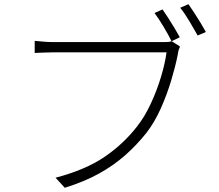

<svg xmlns="http://www.w3.org/2000/svg" viewBox="-20 -870 1040 913"><path d="M752.9 -825.2Q764.6 -808.6 779.8 -784.9Q794.9 -761.2 809.8 -736.6Q824.7 -711.9 835 -692.9L795.9 -673.8Q780.8 -704.6 757.3 -743.7Q733.9 -782.7 714.8 -808.1ZM876 -850.1Q887.7 -834 902.8 -810.5Q918 -787.1 933.1 -762.5Q948.2 -737.8 959 -717.8L919.9 -701.2Q902.8 -731.9 880.1 -770Q857.4 -808.1 836.9 -833ZM835.9 -648.9Q832 -640.6 829.6 -632.3Q827.1 -624 825.2 -609.9Q814.5 -555.7 794.2 -487.8Q773.9 -419.9 744.4 -354Q714.8 -288.1 676.8 -238.8Q630.9 -181.2 576.2 -132.6Q521.5 -84 451.2 -44.9Q380.9 -5.9 288.1 22.9L244.1 -24.9Q387.2 -62.5 477.8 -124.5Q568.4 -186.5 632.8 -270Q669.4 -316.9 698.2 -379.6Q727.1 -442.4 746.1 -506.1Q765.1 -569.8 772 -621.1H232.9Q206.1 -621.1 184.8 -619.9Q163.6 -618.7 145 -618.2V-675.8Q164.6 -673.8 187 -671.9Q209.5 -669.9 233.9 -669.9H757.8Q767.6 -669.9 777.1 -670.4Q786.6 -670.9 796.9 -673.8Z"/></svg>

Font: Source Han Sans CN Light
Style: Regular
Weight: 300
Designer: Ryoko NISHIZUKA  (kana, bopomofo & ideographs); Paul D. Hunt (Latin, Greek & Cyrillic); Sandoll Communications , Soo-you
Foundry: Adobe
Version: Version 2.000;hotconv 1.0.107;makeotfexe 2.5.65593